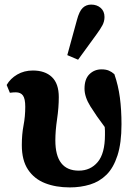

<svg xmlns="http://www.w3.org/2000/svg" viewBox="-20 -801 587 836"><path d="M284 15Q223 15 176 -3.5Q129 -22 102 -62.5Q75 -103 75 -169Q75 -216 82.5 -255Q90 -294 90 -336Q90 -371 80 -385Q70 -399 49 -399Q37 -399 23 -397L9 -431Q25 -459 55 -476.5Q85 -494 123 -494Q176 -494 206 -465.5Q236 -437 236 -378Q236 -333 228.5 -282Q221 -231 221 -190Q221 -58 323 -58Q374 -58 405.5 -95.5Q437 -133 437 -214Q437 -223 437 -231.5Q437 -240 436 -248Q399 -297 373.5 -338Q348 -379 348 -415Q348 -457 369.5 -478Q391 -499 422 -499Q441 -499 454 -493.5Q467 -488 478 -478Q495 -429 502 -376Q509 -323 509 -260Q509 -178 491.5 -124Q474 -70 443.5 -40Q413 -10 372 2.5Q331 15 284 15ZM273 -561 315 -714Q325 -752 340 -766.5Q355 -781 377 -781Q402 -781 418.5 -766.5Q435 -752 435 -727Q435 -708 426 -691Q417 -674 400 -651L320 -541Z"/></svg>

Font: Source Serif 4
Style: Bold
Weight: 700
Designer: Frank Grießhammer
Foundry: Adobe
Version: Version 4.005;hotconv 1.1.0;makeotfexe 2.6.0